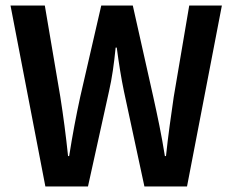

<svg xmlns="http://www.w3.org/2000/svg" viewBox="-20 -674 840 694"><path d="M18 -654 144 0H298L374 -344C385 -392 392 -442 398 -502H402C410 -442 418 -392 428 -344L502 0H656L782 -654H664L608 -324C598 -255 588 -186 580 -110H576C564 -186 549 -256 534 -324L460 -654H346L270 -324C255 -255 242 -186 230 -110H226C218 -186 209 -254 198 -324L142 -654Z"/></svg>

Font: DAIFUKU Sans Semibold
Style: Regular
Weight: 600
Designer: Original font ‘Source Sans 3’ : Paul D. Hunt
Foundry: Daifuku
Version: Version 1.000